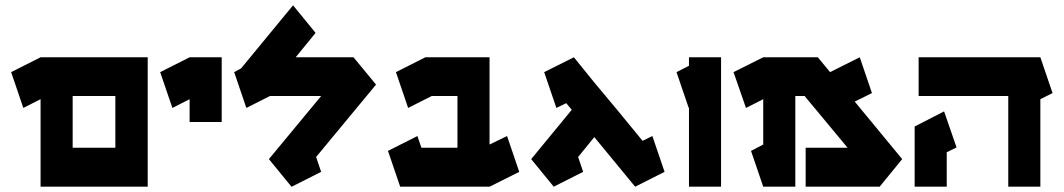

<svg xmlns="http://www.w3.org/2000/svg" viewBox="-20 -948 4012 724"><path d="M133 -732H254H415H537V-586V-391V-244H415H254H133V-574L68 -541L22 -676ZM254 -586V-391H415V-586Z M695 -732H816V-488H695V-574L630 -541L584 -676Z M1085 -928 1170 -824 1095 -732H1313L1398 -629L1172 -356L1191 -300L1080 -244H1079L994 -348L1191 -586H998L909 -541L863 -676L889 -690Z M1584 -732H1705H1826V-586V-403L1892 -435L1938 -300L1826 -244H1705H1489L1443 -379L1554 -435L1569 -391H1705V-586H1608L1519 -541L1473 -676Z M2144 -732 2221 -637 2307 -534 2403 -417 2440 -435 2486 -300 2375 -244 2221 -431 2160 -356 2179 -300 2068 -244 1983 -348 2136 -534 2115 -559 2078 -541 2032 -676Z M2578 -732H2642H2699V-244H2578V-542L2577 -541L2531 -676L2578 -700Z M2858 -732H2979H3064L3110 -676L3222 -732L3268 -597L3203 -565L3382 -348L3297 -244H3018V-391H3176L3014 -586H2979V-244H2858L2812 -379L2858 -403V-574L2793 -541L2746 -676Z M3444 -732H3782H3903L3949 -597L3903 -574V-244H3782V-586H3444ZM3540 -528 3587 -392 3550 -374V-244H3429V-471Z"/></svg>

Font: PatchSerif
Style: Regular
Weight: 400
Version: Version 1.1